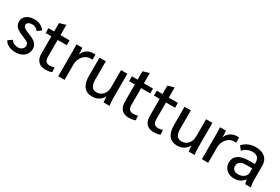

<svg xmlns="http://www.w3.org/2000/svg" viewBox="70 -1632 3817 2614"><g transform="rotate(30 1979.0 -325.0)"><path d="M32 -78 95 -121Q112 -95 141 -80Q170 -65 204 -65Q243 -65 268.5 -87Q294 -109 294 -143Q294 -170 274 -187.5Q254 -205 200 -225Q113 -258 77.5 -292.5Q42 -327 42 -378Q42 -438 89.5 -474Q137 -510 216 -510Q267 -510 309 -489Q351 -468 375 -430L316 -386Q299 -410 273.5 -422.5Q248 -435 217 -435Q183 -435 161.5 -420Q140 -405 140 -381Q140 -356 162 -339.5Q184 -323 248 -298Q328 -267 360.5 -233.5Q393 -200 393 -147Q393 -76 341 -33Q289 10 204 10Q145 10 98 -14Q51 -38 32 -78Z M525 -150V-424H435V-500H525V-632L620 -660H624V-500H767V-424H624V-162Q624 -113 643.5 -90Q663 -67 703 -67Q743 -67 774 -79L780 -8Q743 10 674 10Q604 10 564.5 -32.5Q525 -75 525 -150Z M878 -378Q878 -463 875 -500H968Q972 -460 972 -412V-402H975Q995 -453 1038.5 -481.5Q1082 -510 1141 -510Q1157 -510 1170 -507V-427Q1163 -429 1139 -429Q1095 -429 1057.5 -403.5Q1020 -378 998.5 -334.5Q977 -291 977 -239V0H878Z M1238 -213V-500H1337V-212Q1337 -140 1362 -105Q1387 -70 1438 -70Q1498 -70 1537.5 -115Q1577 -160 1577 -229V-500H1676V-113Q1676 -59 1685 0H1592Q1584 -43 1583 -89H1580Q1560 -43 1514.5 -16.5Q1469 10 1413 10Q1327 10 1282.5 -46.5Q1238 -103 1238 -213Z M1837 -150V-424H1747V-500H1837V-632L1932 -660H1936V-500H2079V-424H1936V-162Q1936 -113 1955.5 -90Q1975 -67 2015 -67Q2055 -67 2086 -79L2092 -8Q2055 10 1986 10Q1916 10 1876.5 -32.5Q1837 -75 1837 -150Z M2228 -150V-424H2138V-500H2228V-632L2323 -660H2327V-500H2470V-424H2327V-162Q2327 -113 2346.5 -90Q2366 -67 2406 -67Q2446 -67 2477 -79L2483 -8Q2446 10 2377 10Q2307 10 2267.5 -32.5Q2228 -75 2228 -150Z M2575 -213V-500H2674V-212Q2674 -140 2699 -105Q2724 -70 2775 -70Q2835 -70 2874.5 -115Q2914 -160 2914 -229V-500H3013V-113Q3013 -59 3022 0H2929Q2921 -43 2920 -89H2917Q2897 -43 2851.5 -16.5Q2806 10 2750 10Q2664 10 2619.5 -46.5Q2575 -103 2575 -213Z M3136 -378Q3136 -463 3133 -500H3226Q3230 -460 3230 -412V-402H3233Q3253 -453 3296.5 -481.5Q3340 -510 3399 -510Q3415 -510 3428 -507V-427Q3421 -429 3397 -429Q3353 -429 3315.5 -403.5Q3278 -378 3256.5 -334.5Q3235 -291 3235 -239V0H3136Z M3476 -146Q3476 -222 3534 -262.5Q3592 -303 3699 -303H3793V-328Q3793 -378 3766 -405Q3739 -432 3687 -432Q3642 -432 3603 -414.5Q3564 -397 3539 -364L3492 -423Q3528 -465 3579.5 -487.5Q3631 -510 3691 -510Q3787 -510 3840 -463.5Q3893 -417 3893 -332V-100Q3893 -55 3905 0H3818Q3808 -24 3804 -67H3802Q3745 10 3645 10Q3596 10 3557.5 -10Q3519 -30 3497.5 -65.5Q3476 -101 3476 -146ZM3793 -168V-234H3695Q3636 -234 3604.5 -211.5Q3573 -189 3573 -146Q3573 -109 3597.5 -88Q3622 -67 3664 -67Q3718 -67 3755.5 -96.5Q3793 -126 3793 -168Z"/></g></svg>

Font: Sarabun Medium
Style: Regular
Weight: 500
Designer: Suppakit Chalermlarp | Katatrad Co.,Ltd.
Foundry: Cadson Demak Co.,Ltd.
Version: Version 1.000; ttfautohint (v1.6)